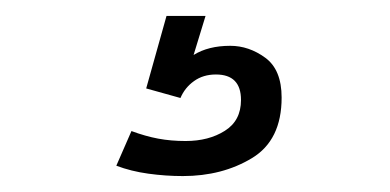

<svg xmlns="http://www.w3.org/2000/svg" viewBox="-20 -20 490 241"><path d="M209.5 201Q188 201 166.2 198Q144.5 195 126 188L145 144.5Q162.5 151 178.5 154Q194.5 157 213 157Q242 157 262.2 144.2Q282.5 131.5 282.5 105.5Q282.5 73.5 251 73.5Q235 73.5 223.5 81.8Q212 90 206.5 103L163.5 91L189 0H238L223 49Q241.5 37.5 269 37.5Q292.5 37.5 313 52.5Q333.5 67.5 333.5 102.5Q333.5 156 296.2 178.5Q259 201 209.5 201Z"/></svg>

Font: Trispace Condensed Light
Style: Regular
Weight: 300
Width: 3
Designer: Tyler Finck
Foundry: Etcetera Type Company
Version: Version 1.210; ttfautohint (v1.8.3)